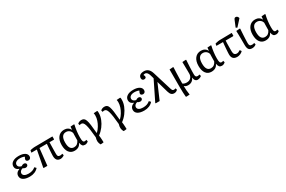

<svg xmlns="http://www.w3.org/2000/svg" viewBox="185 -2518 6644 4453"><g transform="rotate(-30 3507.5 -291.5)"><path d="M297 14Q188 14 127.5 -24Q67 -62 67 -130Q67 -225 177 -263V-264Q80 -295 80 -379Q80 -450 141.5 -491.5Q203 -533 308 -533Q408 -533 467 -497Q526 -461 526 -400Q526 -369 508 -349Q490 -329 461 -329Q433 -329 416 -342Q399 -355 399 -375Q399 -403 426 -445Q410 -456 375 -463.5Q340 -471 308 -471Q240 -471 201.5 -445.5Q163 -420 163 -375Q163 -313 250 -291Q289 -318 319 -318Q346 -318 363.5 -304Q381 -290 381 -267Q381 -244 363 -228.5Q345 -213 319 -213Q301 -213 280.5 -220.5Q260 -228 245 -240Q206 -229 183.5 -205Q161 -181 161 -151Q161 -109 199.5 -85Q238 -61 305 -61Q364 -61 408 -75.5Q452 -90 493 -124L531 -84Q490 -36 430 -11Q370 14 297 14Z M1121 14Q996 14 996 -136Q996 -160 999 -210Q1002 -260 1006.5 -323.5Q1011 -387 1017 -450H820L772 0H679L666 -7L750 -450H603L613 -509Q630 -514 653 -518.5Q676 -523 698.5 -525.5Q721 -528 735 -528L1214 -533V-457L1201 -450H1088Q1086 -362 1085 -310.5Q1084 -259 1083.5 -230Q1083 -201 1083 -181Q1083 -161 1083 -136Q1083 -93 1098.5 -76Q1114 -59 1154 -59Q1167 -59 1178 -61.5Q1189 -64 1211 -71L1223 -26Q1207 -10 1177 2Q1147 14 1121 14Z M1497 14Q1403 14 1351 -56Q1299 -126 1299 -252Q1299 -383 1359 -458Q1419 -533 1523 -533Q1578 -533 1620 -508Q1662 -483 1682 -438H1684L1692 -520L1782 -526L1795 -519Q1776 -440 1765.5 -355.5Q1755 -271 1755 -194Q1755 -116 1766.5 -88.5Q1778 -61 1811 -61Q1819 -61 1832 -64Q1845 -67 1855 -71L1867 -26Q1827 14 1776 14Q1731 14 1709 -10Q1687 -34 1676 -93H1673Q1626 14 1497 14ZM1527 -63Q1623 -63 1668 -165Q1668 -180 1668.5 -205Q1669 -230 1669.5 -259Q1670 -288 1670.5 -314Q1671 -340 1672 -357Q1661 -405 1623 -435Q1585 -465 1535 -465Q1398 -465 1398 -260Q1398 -63 1527 -63Z M2090 186Q2064 142 2060 94.5Q2056 47 2075 -13Q2064 -141 2051.5 -226Q2039 -311 2023.5 -361Q2008 -411 1987.5 -432Q1967 -453 1938 -453Q1917 -453 1892 -443L1880 -488Q1923 -528 1984 -528Q2023 -528 2048.5 -511Q2074 -494 2091 -447.5Q2108 -401 2120 -315Q2132 -229 2143 -92H2152Q2201 -139 2238.5 -200.5Q2276 -262 2297.5 -328Q2319 -394 2319 -453Q2319 -470 2317.5 -487Q2316 -504 2312 -520L2402 -526L2415 -519Q2417 -508 2417.5 -492.5Q2418 -477 2418 -460Q2418 -383 2385 -299.5Q2352 -216 2294.5 -140.5Q2237 -65 2161 -10Q2165 11 2167.5 44Q2170 77 2172 112.5Q2174 148 2174 178Q2154 182 2129.5 184.5Q2105 187 2090 186Z M2706 186Q2680 142 2676 94.5Q2672 47 2691 -13Q2680 -141 2667.5 -226Q2655 -311 2639.5 -361Q2624 -411 2603.5 -432Q2583 -453 2554 -453Q2533 -453 2508 -443L2496 -488Q2539 -528 2600 -528Q2639 -528 2664.5 -511Q2690 -494 2707 -447.5Q2724 -401 2736 -315Q2748 -229 2759 -92H2768Q2817 -139 2854.5 -200.5Q2892 -262 2913.5 -328Q2935 -394 2935 -453Q2935 -470 2933.5 -487Q2932 -504 2928 -520L3018 -526L3031 -519Q3033 -508 3033.5 -492.5Q3034 -477 3034 -460Q3034 -383 3001 -299.5Q2968 -216 2910.5 -140.5Q2853 -65 2777 -10Q2781 11 2783.5 44Q2786 77 2788 112.5Q2790 148 2790 178Q2770 182 2745.5 184.5Q2721 187 2706 186Z M3364 14Q3255 14 3194.5 -24Q3134 -62 3134 -130Q3134 -225 3244 -263V-264Q3147 -295 3147 -379Q3147 -450 3208.5 -491.5Q3270 -533 3375 -533Q3475 -533 3534 -497Q3593 -461 3593 -400Q3593 -369 3575 -349Q3557 -329 3528 -329Q3500 -329 3483 -342Q3466 -355 3466 -375Q3466 -403 3493 -445Q3477 -456 3442 -463.5Q3407 -471 3375 -471Q3307 -471 3268.5 -445.5Q3230 -420 3230 -375Q3230 -313 3317 -291Q3356 -318 3386 -318Q3413 -318 3430.5 -304Q3448 -290 3448 -267Q3448 -244 3430 -228.5Q3412 -213 3386 -213Q3368 -213 3347.5 -220.5Q3327 -228 3312 -240Q3273 -229 3250.5 -205Q3228 -181 3228 -151Q3228 -109 3266.5 -85Q3305 -61 3372 -61Q3431 -61 3475 -75.5Q3519 -90 3560 -124L3598 -84Q3557 -36 3497 -11Q3437 14 3364 14Z M4245 -71 4257 -26Q4217 14 4166 14Q4118 14 4089.5 -13Q4061 -40 4043 -102L3956 -407H3954L3778 0H3678L3665 -7L3921 -528L3897 -612Q3867 -722 3800 -722Q3772 -722 3756 -710Q3768 -689 3771.5 -678Q3775 -667 3775 -653Q3775 -636 3760 -625Q3745 -614 3719 -614Q3693 -614 3677.5 -631Q3662 -648 3662 -677Q3662 -727 3699.5 -754.5Q3737 -782 3805 -782Q3937 -782 3984 -627L4137 -129Q4149 -89 4161.5 -75Q4174 -61 4198 -61Q4222 -61 4245 -71Z M4367 223 4354 216Q4349 165 4346 102Q4343 39 4343 -34V-519L4436 -526L4449 -519Q4445 -447 4442 -369Q4439 -291 4437.5 -218.5Q4436 -146 4436 -90Q4451 -75 4480 -66Q4509 -57 4541 -57Q4609 -57 4650 -98.5Q4691 -140 4691 -207Q4691 -236 4690.5 -286Q4690 -336 4689 -397Q4688 -458 4687 -520L4777 -526L4790 -519Q4787 -476 4784 -425Q4781 -374 4778.5 -322Q4776 -270 4775 -222.5Q4774 -175 4774 -140Q4774 -98 4787.5 -79.5Q4801 -61 4832 -61Q4856 -61 4886 -71L4898 -26Q4879 -8 4849.5 3Q4820 14 4793 14Q4755 14 4731.5 -13.5Q4708 -41 4703 -93H4700Q4679 -41 4637.5 -13.5Q4596 14 4540 14Q4472 14 4438 -23H4436Q4436 92 4456 217Z M5163 14Q5069 14 5017 -56Q4965 -126 4965 -252Q4965 -383 5025 -458Q5085 -533 5189 -533Q5244 -533 5286 -508Q5328 -483 5348 -438H5350L5358 -520L5448 -526L5461 -519Q5442 -440 5431.5 -355.5Q5421 -271 5421 -194Q5421 -116 5432.5 -88.5Q5444 -61 5477 -61Q5485 -61 5498 -64Q5511 -67 5521 -71L5533 -26Q5493 14 5442 14Q5397 14 5375 -10Q5353 -34 5342 -93H5339Q5292 14 5163 14ZM5193 -63Q5289 -63 5334 -165Q5334 -180 5334.5 -205Q5335 -230 5335.5 -259Q5336 -288 5336.5 -314Q5337 -340 5338 -357Q5327 -405 5289 -435Q5251 -465 5201 -465Q5064 -465 5064 -260Q5064 -63 5193 -63Z M5852 14Q5711 14 5711 -133Q5711 -153 5713.5 -192.5Q5716 -232 5719.5 -279.5Q5723 -327 5727 -372.5Q5731 -418 5735 -450H5558L5567 -505Q5584 -511 5607 -516Q5630 -521 5651.5 -524.5Q5673 -528 5686 -528L6016 -533V-457L6002 -450H5806Q5803 -419 5802 -377.5Q5801 -336 5800.5 -293.5Q5800 -251 5800 -215.5Q5800 -180 5800 -160Q5800 -59 5882 -59Q5905 -59 5927 -67.5Q5949 -76 5977 -95L6006 -53Q5978 -22 5936 -4Q5894 14 5852 14Z M6254 14Q6190 14 6162.5 -22.5Q6135 -59 6135 -143Q6135 -217 6134.5 -290Q6134 -363 6133 -423.5Q6132 -484 6130 -519L6223 -526L6236 -519Q6234 -488 6231 -445.5Q6228 -403 6225.5 -357Q6223 -311 6221 -268Q6219 -225 6218 -192Q6217 -159 6217 -142Q6217 -95 6233.5 -77Q6250 -59 6293 -59Q6306 -59 6319 -61.5Q6332 -64 6350 -71L6362 -26Q6317 14 6254 14ZM6191 -573 6155 -592 6225 -761Q6236 -787 6246.5 -796.5Q6257 -806 6276 -806Q6298 -806 6313 -794Q6328 -782 6341 -753V-738Z M6612 14Q6518 14 6466 -56Q6414 -126 6414 -252Q6414 -383 6474 -458Q6534 -533 6638 -533Q6693 -533 6735 -508Q6777 -483 6797 -438H6799L6807 -520L6897 -526L6910 -519Q6891 -440 6880.5 -355.5Q6870 -271 6870 -194Q6870 -116 6881.5 -88.5Q6893 -61 6926 -61Q6934 -61 6947 -64Q6960 -67 6970 -71L6982 -26Q6942 14 6891 14Q6846 14 6824 -10Q6802 -34 6791 -93H6788Q6741 14 6612 14ZM6642 -63Q6738 -63 6783 -165Q6783 -180 6783.5 -205Q6784 -230 6784.5 -259Q6785 -288 6785.5 -314Q6786 -340 6787 -357Q6776 -405 6738 -435Q6700 -465 6650 -465Q6513 -465 6513 -260Q6513 -63 6642 -63Z"/></g></svg>

Font: Literata 7pt
Style: Regular
Weight: 400
Designer: Latin by Veronika Burian and Jose Scaglione. Greek by Irene Vlachou. Cyrillic by Vera Evstafieva.
Foundry: TypeTogether
Version: Version 3.002